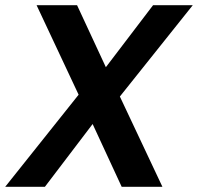

<svg xmlns="http://www.w3.org/2000/svg" viewBox="-31 -720 763 740"><path d="M-11 0 272 -355 110 -700H266L377 -461L559 -700H712L431 -348L595 0H438L326 -242L142 0Z"/></svg>

Font: DM Sans 20pt
Style: Bold Italic
Weight: 700
Italic angle: -10°
Version: Version 4.004;gftools[0.9.30]